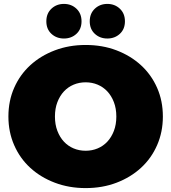

<svg xmlns="http://www.w3.org/2000/svg" viewBox="-20 -946 876 982"><path d="M418 16Q333 16 260.5 -11.5Q188 -39 135 -87.5Q82 -136 52.5 -203.5Q23 -271 23 -350Q23 -430 52.5 -497Q82 -564 135 -612.5Q188 -661 260.5 -688.5Q333 -716 418 -716Q504 -716 576 -688.5Q648 -661 701 -612.5Q754 -564 783.5 -497Q813 -430 813 -350Q813 -271 783.5 -203.5Q754 -136 701 -87.5Q648 -39 576 -11.5Q504 16 418 16ZM418 -175Q451 -175 479.5 -187Q508 -199 529 -221.5Q550 -244 562.5 -276.5Q575 -309 575 -350Q575 -391 562.5 -423.5Q550 -456 529 -478.5Q508 -501 479.5 -513Q451 -525 418 -525Q385 -525 356.5 -513Q328 -501 307 -478.5Q286 -456 273.5 -423.5Q261 -391 261 -350Q261 -309 273.5 -276.5Q286 -244 307 -221.5Q328 -199 356.5 -187Q385 -175 418 -175ZM529 -749Q491 -749 465 -773Q439 -797 439 -837Q439 -877 465 -901.5Q491 -926 529 -926Q567 -926 593 -901.5Q619 -877 619 -837Q619 -797 593 -773Q567 -749 529 -749ZM307 -749Q269 -749 243 -773Q217 -797 217 -837Q217 -877 243 -901.5Q269 -926 307 -926Q345 -926 371 -901.5Q397 -877 397 -837Q397 -797 371 -773Q345 -749 307 -749Z"/></svg>

Font: Montserrat-Alt1 Black
Style: Regular
Weight: 900
Designer: Differentunic
Foundry: Differentunic
Version: Version 7.222